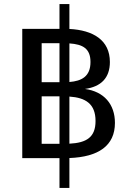

<svg xmlns="http://www.w3.org/2000/svg" viewBox="-20 -780 642 947"><path d="M273.4 147H322.3V-0.5C465.3 -5.9 546.9 -61 546.9 -173.8C546.9 -266.1 492.7 -328.6 398.9 -341.3C478.5 -352.1 522 -396 522 -474.1C522 -582.5 439 -631.3 322.3 -637.2V-759.8H273.4V-637.7H89.8V0H273.4ZM185.5 -374.5V-566.9H273.4V-374.5ZM322.3 -375.5V-565.9C388.7 -561.5 426.3 -540.5 426.3 -474.1C426.3 -402.8 382.8 -380.4 322.3 -375.5ZM185.5 -70.8V-304.7H273.4V-70.8ZM322.3 -71.3V-303.7C401.9 -298.3 451.2 -268.1 451.2 -183.1C451.2 -103.5 407.7 -75.7 322.3 -71.3Z"/></svg>

Font: Hack
Style: Regular
Weight: 400
Monospace: yes
Designer: Christopher Simpkins
Foundry: Christopher Simpkins
Version: Version 2.010